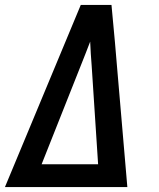

<svg xmlns="http://www.w3.org/2000/svg" viewBox="-23 -755 643 775"><path d="M-3 0 201 -490 303 -735H427L441 -584L449 -490L491 0ZM373 -92 347 -490Q345 -514 343.5 -538Q342 -562 341 -587Q331 -562 322 -538Q313 -514 303 -490L145 -92Z"/></svg>

Font: Iosevka SS04 SmBd Ex Obl
Style: Regular
Weight: 600
Width: 7
Italic angle: -9°
Monospace: yes
Designer: Belleve Invis
Foundry: Belleve Invis
Version: Version 19.0.0; ttfautohint (v1.8.4)